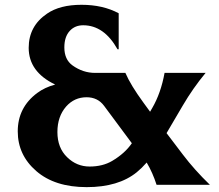

<svg xmlns="http://www.w3.org/2000/svg" viewBox="-20 -767 911 797"><path d="M352.1 -75.7Q406.2 -75.7 445.8 -99.1Q498.5 -130.4 527.3 -172.4L412.1 -327.6Q385.7 -363.3 339.4 -363.3Q288.6 -363.3 254.4 -324.7Q218.3 -283.2 218.3 -218.8Q218.3 -153.3 258.8 -114.3Q298.3 -75.7 352.1 -75.7ZM851.1 0H629.9Q613.8 -50.3 588.9 -92.3Q568.8 -69.3 547.9 -52.2Q471.7 9.8 339.8 9.8Q207.5 9.8 130.6 -56.9Q53.7 -123.5 53.7 -221.7Q53.7 -320.8 134.3 -380.9Q165.5 -404.3 209 -416Q99.1 -468.8 99.1 -568.4Q99.1 -658.7 175.3 -710.4Q228.5 -747.1 318.4 -747.1Q407.2 -747.1 472.7 -711.9V-562.5H467.8Q412.1 -662.1 325.2 -662.1Q291 -662.1 269.5 -638.7Q247.1 -614.3 247.1 -570.3Q247.1 -520 280.8 -495.6Q324.2 -464.4 375 -464.4H500.5Q522 -414.1 575.2 -341.3L603 -303.2L611.8 -318.4Q647.9 -380.4 663.1 -464.4H833.5Q781.2 -401.4 738.8 -329.1L671.4 -214.4L739.3 -125Q787.1 -62 851.1 0Z"/></svg>

Font: Classica
Style: Bold
Weight: 700
Designer: Wojciech Kalinowski "wmk69" (wmk69@o2.pl)
Foundry: Wojciech Kalinowski "wmk69" (wmk69@o2.pl)
Version: Version 2.1.1; 2021-05-14